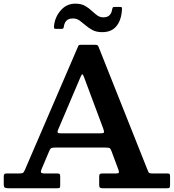

<svg xmlns="http://www.w3.org/2000/svg" viewBox="-20 -1004 927 1024"><path d="M0 -23.5V-62.5Q0 -71.5 3.2 -75.2Q6.5 -79 16.5 -79H85.5Q100.5 -79 104.5 -83.8Q108.5 -88.5 113 -98.5L396.5 -756.5Q399 -762.5 401.8 -763.8Q404.5 -765 413.5 -765H486.5Q496 -765 499.5 -763Q503 -761 505.5 -754.5L764.5 -103.5Q769.5 -91 772.5 -85Q775.5 -79 794 -79H869.5Q880.5 -79 883.8 -76.5Q887 -74 887 -62.5V-19Q887 -6.5 884.2 -3.2Q881.5 0 869 0H528.5Q517 0 513 -3.2Q509 -6.5 509 -18.5V-61.5Q509 -73 513 -76Q517 -79 528 -79H598.5Q613.5 -79 614.2 -84.2Q615 -89.5 611.5 -99L576.5 -193Q571 -208 567 -212.5Q563 -217 542 -217H275.5Q259 -217 253.2 -213.8Q247.5 -210.5 243 -199.5L202 -102.5Q196.5 -90.5 198.8 -84.8Q201 -79 216.5 -79H285Q295 -79 298 -75.8Q301 -72.5 301 -62.5V-17Q301 -4.5 298.2 -2.2Q295.5 0 283.5 0H27.5Q11.5 0 5.8 -3.2Q0 -6.5 0 -23.5ZM410 -594.5 290 -312.5Q286 -303 287.2 -298Q288.5 -293 304 -293H513Q534 -293 534.8 -298.5Q535.5 -304 530.5 -318.5L428 -593Q422 -608.5 418.8 -607.8Q415.5 -607 410 -594.5ZM525 -832.5Q493.5 -832.5 472.2 -844.2Q451 -856 434.5 -870.5Q420 -883 404.8 -894.2Q389.5 -905.5 369 -905.5Q344.5 -905.5 333.2 -892.5Q322 -879.5 319.5 -857Q317.5 -850 308 -850H278.5Q270 -850 268.8 -853.8Q267.5 -857.5 268 -865Q272.5 -912.5 303.8 -948.5Q335 -984.5 381.5 -984.5Q413 -984.5 433.2 -973Q453.5 -961.5 469 -946.5Q482 -934.5 497 -923Q512 -911.5 532 -911.5Q572.5 -911.5 578.5 -956Q580 -961.5 581.5 -964.2Q583 -967 590.5 -967H621Q628 -967 629.5 -964.5Q631 -962 630.5 -956Q628.5 -900.5 602.5 -866.5Q576.5 -832.5 525 -832.5Z"/></svg>

Font: Besley SemiBold
Style: Regular
Weight: 600
Designer: Owen Earl
Foundry: indestructible type*
Version: Version 2.001; ttfautohint (v1.8.3)